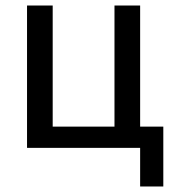

<svg xmlns="http://www.w3.org/2000/svg" viewBox="-20 -536 640 696"><path d="M488 140V0H78V-516H171V-77H395V-516H488V-77H572V140Z"/></svg>

Font: IBM Plex Mono Text
Style: Regular
Weight: 450
Designer: Mike Abbink, Paul van der Laan, Pieter van Rosmalen
Foundry: Bold Monday
Version: Version 2.000